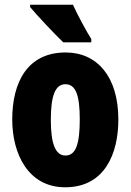

<svg xmlns="http://www.w3.org/2000/svg" viewBox="-20 -786 556 816"><path d="M290 -766H108V-756C134 -724 217 -636 249 -606H368V-620C350 -648 307 -727 290 -766ZM483 -278C483 -460 393 -563 259 -563C97 -563 32 -437 32 -278C32 -132 100 10 257 10C427 10 483 -136 483 -278ZM196 -276C196 -380 215 -428 258 -428C303 -428 319 -379 319 -278C319 -176 303 -125 258 -125C215 -125 196 -177 196 -276Z"/></svg>

Font: Noto Sans Georgian ExtraCondensed Black
Style: Regular
Weight: 900
Width: 2
Designer: Monotype Design Team, Akaki Razmadze
Foundry: Google LLC
Version: Version 2.005